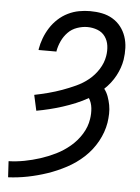

<svg xmlns="http://www.w3.org/2000/svg" viewBox="-53 -785 607 835"><g transform="rotate(5 250.0 -367.5)"><path d="M14 8 10 -62Q44 -63 78.5 -69.5Q113 -76 147 -87Q181 -98 213.5 -114Q246 -130 274.5 -154Q303 -178 322.5 -209.5Q342 -241 347 -275Q351 -299 348.5 -323Q346 -347 334 -366Q308 -351 280 -339.5Q252 -328 224 -319Q196 -310 167.5 -303Q139 -296 111 -291L96 -359Q126 -365 156.5 -373Q187 -381 216 -391.5Q245 -402 274.5 -415.5Q304 -429 328.5 -449Q353 -469 370.5 -496.5Q388 -524 393 -554Q397 -577 394 -599.5Q391 -622 378.5 -639.5Q366 -657 345 -665Q324 -673 301 -673Q279 -673 256 -665Q233 -657 216.5 -640Q200 -623 190 -601.5Q180 -580 176 -558V-555H98V-559Q102 -583 111 -607Q120 -631 134 -653Q148 -675 167.5 -693Q187 -711 210.5 -722.5Q234 -734 258.5 -738.5Q283 -743 307 -743Q334 -743 359 -738Q384 -733 405 -720.5Q426 -708 441 -689Q456 -670 464 -646.5Q472 -623 473 -597Q474 -571 470 -545Q464 -509 445.5 -474.5Q427 -440 397 -412Q408 -398 414.5 -380Q421 -362 424.5 -343.5Q428 -325 427.5 -305.5Q427 -286 424 -266Q417 -224 395 -184Q373 -144 339.5 -113Q306 -82 265.5 -60.5Q225 -39 183.5 -25Q142 -11 99.5 -2.5Q57 6 14 8Z"/></g></svg>

Font: Iosevka Oblique
Style: Regular
Weight: 400
Italic angle: -9°
Monospace: yes
Designer: Belleve Invis
Foundry: Belleve Invis
Version: Version 32.5.0; ttfautohint (v1.8.4)